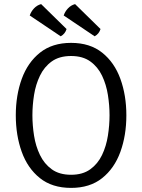

<svg xmlns="http://www.w3.org/2000/svg" viewBox="-20 -904 693 936"><path d="M57 -342Q57 -439.5 86.2 -519.8Q115.5 -600 175.2 -647.5Q235 -695 326.5 -695Q418.5 -695 478.2 -647.2Q538 -599.5 567 -519.2Q596 -439 596 -342Q596 -244 566.8 -163.5Q537.5 -83 477.8 -35.5Q418 12 326.5 12Q234 12 174.2 -36Q114.5 -84 85.8 -164.2Q57 -244.5 57 -342ZM138 -342Q138 -293.5 146 -242.5Q154 -191.5 174.8 -148.5Q195.5 -105.5 232.2 -78.8Q269 -52 326.5 -52Q383.5 -52 420.2 -78.8Q457 -105.5 477.5 -148.5Q498 -191.5 506 -242.5Q514 -293.5 514 -342Q514 -390.5 506 -441.2Q498 -492 477.5 -535Q457 -578 420.2 -604.5Q383.5 -631 326.5 -631Q269 -631 232.2 -604.5Q195.5 -578 174.8 -535Q154 -492 146 -441.2Q138 -390.5 138 -342ZM180.5 -884 304.5 -762.5Q297.5 -739 276 -727L125 -828.5Q131 -847 145.5 -862.8Q160 -878.5 180.5 -884ZM346 -884 470 -762.5Q463 -739 441.5 -727L290.5 -828.5Q296.5 -847 311 -862.8Q325.5 -878.5 346 -884Z"/></svg>

Font: Signika SC Light
Style: Regular
Weight: 300
Designer: Anna Giedryś
Foundry: Anna Giedryś
Version: Version 2.000; ttfautohint (v1.8.3) -l 8 -r 50 -G 200 -x 9 -